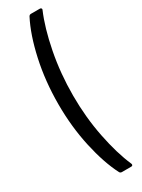

<svg xmlns="http://www.w3.org/2000/svg" viewBox="-230 -786 673 912"><g transform="rotate(-30 107.0 -329.5)"><path d="M124 97Q85 21 60.5 -90.5Q36 -202 36 -325Q36 -451 61 -565Q86 -679 126 -756Q130 -763 138 -763H187Q192 -763 194.5 -759.5Q197 -756 195 -752Q161 -673 139 -560Q117 -447 117 -326Q117 -207 139 -96.5Q161 14 195 92L196 96Q196 104 187 104H136Q128 104 124 97Z"/></g></svg>

Font: Barlow Condensed
Style: Regular
Weight: 400
Width: 3
Designer: Jeremy Tribby
Foundry: Tribby Type
Version: Version 1.500